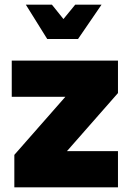

<svg xmlns="http://www.w3.org/2000/svg" viewBox="-20 -797 552 817"><path d="M41 -138 258 -385H30V-539H482V-401L265 -154H482V0H41ZM90 -777H201L250 -716L300 -777H412L312 -631H181Z"/></svg>

Font: Exo Black
Style: Regular
Weight: 900
Designer: Natanael Gama
Foundry: Natanael Gama
Version: Version 1.500; ttfautohint (v1.6)